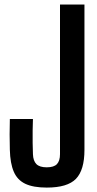

<svg xmlns="http://www.w3.org/2000/svg" viewBox="-20 -820 430 848"><path d="M186.5 8.5Q127 8.5 91.8 -8.2Q56.5 -25 40.8 -61.8Q25 -98.5 23.5 -158Q22.5 -191 22.5 -226.2Q22.5 -261.5 23.5 -294.5H125.5Q124.5 -272 124.2 -244.2Q124 -216.5 124.2 -189Q124.5 -161.5 125.5 -139Q126.5 -109.5 140.8 -95.2Q155 -81 186.5 -81Q218 -81 231.5 -95.2Q245 -109.5 245 -139V-800H353V-158Q353 -69 315.5 -30.2Q278 8.5 186.5 8.5Z"/></svg>

Font: Big Shoulders Display Thin
Style: Bold
Weight: 700
Version: Version 2.002